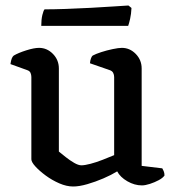

<svg xmlns="http://www.w3.org/2000/svg" viewBox="-20 -674 639 698"><path d="M246 4Q222 4 195.5 -7.5Q169 -19 146 -36Q123 -53 108.5 -69Q94 -85 94 -95V-394Q94 -402 91 -409Q88 -416 79 -419L18 -441Q20 -455 23 -462Q26 -469 30 -472Q47 -482 75.5 -491Q104 -500 122 -500Q151 -500 172.5 -478Q194 -456 194 -425V-123Q205 -114 219.5 -102.5Q234 -91 249.5 -82Q265 -73 276 -73Q288 -73 309 -78.5Q330 -84 353 -93Q376 -102 395 -110V-394Q395 -402 391.5 -409Q388 -416 379 -419L307 -444Q308 -455 311 -462.5Q314 -470 317 -472Q328 -478 348 -484.5Q368 -491 389.5 -495.5Q411 -500 423 -500Q452 -500 473.5 -478Q495 -456 495 -425V-71L570 -62Q572 -59 575 -52Q578 -45 578 -36Q572 -27 557 -19Q542 -11 525 -5.5Q508 0 496 0Q469 0 443 -15Q417 -30 406 -51Q385 -38 356 -25.5Q327 -13 297.5 -4.5Q268 4 246 4ZM130 -580Q130 -603 134 -619.5Q138 -636 142 -640Q174 -640 218.5 -641.5Q263 -643 309 -645.5Q355 -648 392 -650.5Q429 -653 447 -654L458 -645Q457 -623 453 -605.5Q449 -588 446 -580Z"/></svg>

Font: Texturina Medium 12pt Medium
Style: Regular
Weight: 500
Version: Version 1.002